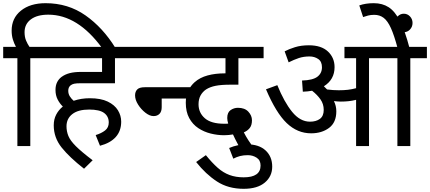

<svg xmlns="http://www.w3.org/2000/svg" viewBox="-20 -916 2697 1204"><path d="M89 -551H0V-622H80Q68 -644 60.5 -669Q53 -694 53 -724Q53 -802 111 -849Q169 -896 266 -896Q407 -896 516 -819.5Q625 -743 704 -615H620Q467 -824 283 -824Q213 -824 173.5 -794.5Q134 -765 134 -714Q134 -684 143.5 -661.5Q153 -639 165 -622H273V-551H170V0H89Z M580 -69Q616 -80 639 -98Q662 -116 662 -148Q662 -186 633 -207.5Q604 -229 539 -229Q470 -229 433.5 -200.5Q397 -172 397 -124Q397 -93 408.5 -64Q420 -35 455.5 0.5Q491 36 561 89L507 142Q416 71 366.5 9Q317 -53 317 -130Q317 -168 332.5 -197.5Q348 -227 374 -248Q355 -266 341.5 -292Q328 -318 328 -352Q328 -380 338 -400Q348 -420 365 -433Q388 -450 417.5 -457.5Q447 -465 488 -465H620V-551H259V-622H805V-551H701V-394H489Q458 -394 445 -391Q432 -388 423 -381Q408 -369 408 -347Q408 -327 418 -311.5Q428 -296 442 -284Q489 -300 543 -300Q612 -300 655.5 -279Q699 -258 719.5 -224.5Q740 -191 740 -153Q740 -95 706 -57Q672 -19 607 -2Z M790 -622H1163V-551H790ZM994 -298V-244Q994 -216 980 -202Q966 -188 943 -188Q919 -188 892 -209Q865 -230 846 -260Q827 -290 827 -318Q827 -341 840.5 -355Q854 -369 888 -369H1175V-298Z M1512 58Q1491 24 1472 -11Q1453 -46 1441 -73Q1429 -71 1415 -69.5Q1401 -68 1386 -68Q1344 -68 1301.5 -78.5Q1259 -89 1223.5 -112.5Q1188 -136 1166.5 -175.5Q1145 -215 1145 -272Q1145 -316 1160.5 -347.5Q1176 -379 1201 -401Q1234 -430 1282 -443Q1330 -456 1389 -456H1394V-551H1099V-622H1633V-551H1475V-385H1426Q1368 -385 1332.5 -378Q1297 -371 1272 -355Q1250 -340 1237.5 -317Q1225 -294 1225 -262Q1225 -209 1264.5 -174.5Q1304 -140 1386 -140Q1392 -140 1398 -140Q1404 -140 1411 -141Q1405 -161 1405 -176Q1405 -211 1426 -225.5Q1447 -240 1472 -240Q1515 -240 1537.5 -215.5Q1560 -191 1560 -162Q1560 -130 1545.5 -112.5Q1531 -95 1509 -86Q1521 -62 1537.5 -36.5Q1554 -11 1579 24Z M1417 12Q1471 -11 1529 -11Q1604 -11 1645.5 27.5Q1687 66 1687 129Q1687 190 1640.5 229Q1594 268 1508 268Q1411 268 1340.5 222Q1270 176 1210 100L1271 57Q1310 105 1345 136Q1380 167 1419.5 181.5Q1459 196 1508 196Q1614 196 1614 122Q1614 89 1589.5 73Q1565 57 1534 57Q1507 57 1485.5 62.5Q1464 68 1443 79Z M2089 -218Q2089 -148 2043.5 -114Q1998 -80 1931 -80Q1845 -80 1778 -144Q1711 -208 1648 -356L1719 -382Q1762 -276 1812 -214.5Q1862 -153 1924 -153Q1962 -153 1986 -170.5Q2010 -188 2010 -227Q2010 -264 1989.5 -293Q1969 -322 1937 -347Q1910 -342 1879 -341L1874 -411Q1942 -413 1970.5 -435Q1999 -457 1999 -494Q1999 -530 1975.5 -546Q1952 -562 1921 -562Q1884 -562 1854 -552Q1824 -542 1790 -525L1765 -594Q1791 -608 1829.5 -620Q1868 -632 1917 -632Q1995 -632 2036.5 -593Q2078 -554 2078 -495Q2078 -417 2011 -375Q2022 -365 2031 -355Q2069 -350 2105 -350Q2137 -350 2162 -353Q2187 -356 2213 -363V-551H2140V-622H2657V-551H2553V0H2472V-551H2294V0H2213V-290Q2189 -284 2166 -281.5Q2143 -279 2117 -279Q2100 -279 2074 -282Q2089 -252 2089 -218ZM2473 -615Q2452 -694 2431.5 -739.5Q2411 -785 2386 -804Q2361 -823 2327 -823Q2305 -823 2288 -818.5Q2271 -814 2257 -809L2233 -882Q2272 -896 2324 -896Q2378 -896 2417.5 -870.5Q2457 -845 2488.5 -783.5Q2520 -722 2548 -615Z M2457 -772Q2457 -796 2473.5 -813Q2490 -830 2512 -830Q2535 -830 2551 -813Q2567 -796 2567 -772Q2567 -748 2551 -731Q2535 -714 2512 -714Q2490 -714 2473.5 -731Q2457 -748 2457 -772Z"/></svg>

Font: RS Noto Sans
Style: Regular
Weight: 400
Designer: Monotype Design Team
Foundry: Monotype Imaging Inc.
Version: Version 3.10